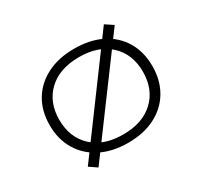

<svg xmlns="http://www.w3.org/2000/svg" viewBox="-121 -687 938 889"><g transform="rotate(-30 347.5 -243.0)"><path d="M348 8Q265 8 203 -23.5Q141 -55 107 -112Q73 -169 73 -244Q73 -320 107 -376.5Q141 -433 203 -464Q265 -495 348 -495Q432 -495 493.5 -464Q555 -433 588.5 -376.5Q622 -320 622 -244Q622 -169 588.5 -112Q555 -55 493.5 -23.5Q432 8 348 8ZM347 -37Q452 -37 511.5 -93.5Q571 -150 571 -244Q571 -337 511.5 -393.5Q452 -450 348 -450Q243 -450 183.5 -393.5Q124 -337 124 -244Q124 -150 183.5 -93.5Q243 -37 347 -37ZM171 38 130 10 524 -524 566 -496Z"/></g></svg>

Font: Nunito Sans 10pt Expanded ExtraLight
Style: Regular
Weight: 250
Width: 7
Designer: Vernon Adams
Foundry: Vernon Adams
Version: Version 3.101;gftools[0.9.27]